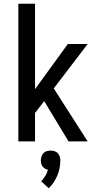

<svg xmlns="http://www.w3.org/2000/svg" viewBox="-20 -755 540 1025"><path d="M346 0 216 -215 167 -152V0H78V-735H167V-279L342 -520H448L267 -283L448 0ZM240 250 200 213Q212 200 221.5 184.5Q231 169 236 151Q228 150 220.5 145.5Q213 141 207.5 134Q202 127 200 118.5Q198 110 198 101Q198 90 201.5 80Q205 70 212 62.5Q219 55 229.5 52Q240 49 250 49Q260 49 270.5 52Q281 55 288 62.5Q295 70 298.5 80Q302 90 302 101Q302 122 298 142.5Q294 163 286 182Q278 201 266.5 218.5Q255 236 240 250Z"/></svg>

Font: Iosevka Fixed Medium
Style: Regular
Weight: 500
Monospace: yes
Designer: Belleve Invis
Foundry: Belleve Invis
Version: Version 32.3.0